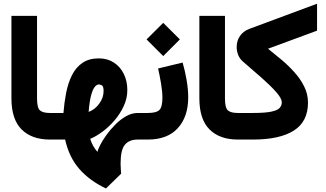

<svg xmlns="http://www.w3.org/2000/svg" viewBox="-20 -769 1797 1058"><path d="M267.1 0H254.9Q154.8 0 98.9 -55.9Q43 -111.8 43 -227.1V-681.6H184.1V-226.6Q184.1 -174.8 200.2 -160.6Q216.3 -146.5 254.9 -146.5H267.1Z M564 269.5Q474.1 227.1 417.2 162.1Q360.4 97.2 338.9 0H247.6V-146.5H329.6Q334 -203.6 344.5 -257.3Q355 -311 376.2 -354Q397.5 -397 433.6 -422.1Q469.7 -447.3 524.9 -447.3Q572.3 -447.3 607.4 -424.3Q642.6 -401.4 662.1 -361.8Q681.6 -322.3 681.6 -272.5Q681.6 -227.5 662.1 -185.1Q642.6 -142.6 611.6 -106.2Q580.6 -69.8 544.9 -43.5Q509.3 -17.1 477.1 -3.9Q489.7 37.6 517.1 67.9Q518.6 57.1 531 32.2Q543.5 7.3 564.9 -22.9Q586.4 -53.2 614.3 -81.5Q642.1 -109.9 674.1 -128.2Q706.1 -146.5 739.7 -146.5H756.3V0H738.8Q691.9 0 668.2 28.6Q644.5 57.1 644.5 131.8Q644.5 145.5 645.5 159.9Q646.5 174.3 647.5 188ZM468.3 -152.3Q502.9 -165 526.9 -197.8Q550.8 -230.5 550.8 -267.1Q550.8 -293.9 541.3 -298.8Q531.7 -303.7 523.9 -303.7Q514.2 -303.7 503.2 -291.5Q492.2 -279.3 482.9 -246.8Q473.6 -214.4 468.3 -152.3Z M1017.1 -232.4Q1017.1 -126 960 -63Q902.8 0 794.9 0H736.3V-146.5H794.9Q841.8 -146.5 858.4 -163.1Q875 -179.7 875 -231Q875 -264.2 867.2 -310.3Q859.4 -356.4 851.1 -391.6L986.3 -424.3Q999 -381.3 1008.1 -329.3Q1017.1 -277.3 1017.1 -232.4ZM787.6 -551.8 879.4 -643.1 971.2 -551.8 879.4 -460Z M1302.7 0H1290.5Q1190.4 0 1134.5 -55.9Q1078.6 -111.8 1078.6 -227.1V-681.6H1219.7V-226.6Q1219.7 -174.8 1235.8 -160.6Q1252 -146.5 1290.5 -146.5H1302.7Z M1677.2 -203.1Q1676.8 -98.6 1598.9 -49.3Q1521 0 1374 0H1283.2V-146.5H1373.5Q1442.4 -146.5 1476.3 -154.1Q1510.3 -161.6 1521.5 -174.8Q1532.7 -188 1532.7 -204.6Q1532.7 -227.1 1502 -261.7Q1471.2 -296.4 1422.6 -339.4Q1374 -382.3 1319.3 -429.2Q1301.3 -444.3 1292.7 -465.8Q1284.2 -487.3 1284.2 -509.3Q1284.2 -544.9 1302.7 -571.3Q1321.3 -597.7 1354 -609.9L1727.1 -748.5V-600.1L1457 -500.5Q1492.2 -472.7 1530.5 -440.4Q1568.8 -408.2 1602.1 -371.3Q1635.3 -334.5 1656.2 -292.5Q1677.2 -250.5 1677.2 -203.1Z"/></svg>

Font: Vazir Black
Style: Black
Weight: 900
Designer: Saber Rastikerdar
Foundry: Saber Rastikerdar
Version: Version 30.0.0